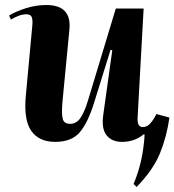

<svg xmlns="http://www.w3.org/2000/svg" viewBox="-20 -552 696 766"><path d="M16 -490Q42 -506 82.5 -519Q123 -532 165 -532Q266 -532 257 -435L229 -144Q225 -96 230.5 -77Q236 -58 260 -58Q284 -58 300 -80Q316 -102 331 -151L442 -518H553L529 -83Q528 -62 533.5 -53.5Q539 -45 550 -45Q567 -45 580 -60Q593 -75 604 -97L656 -83Q645 -6 618 60Q591 126 525 194L513 182Q533 134 543.5 85.5Q554 37 557 -15L553 -16Q517 14 467 14Q426 14 405 -12.5Q384 -39 392 -94L428 -352L421 -353L356 -144Q331 -63 298.5 -24.5Q266 14 200 14Q136 14 105 -29.5Q74 -73 83 -170L109 -451Q111 -473 106.5 -484Q102 -495 86 -495Q69 -495 53 -488.5Q37 -482 24 -474Z"/></svg>

Font: Literata 72pt
Style: Bold Italic
Weight: 700
Italic angle: -2°
Designer: Latin by Veronika Burian and Jose Scaglione. Greek by Irene Vlachou. Cyrillic by Vera Evstafieva
Foundry: TypeTogether
Version: Version 3.002